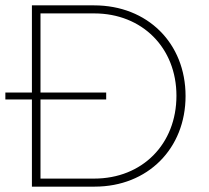

<svg xmlns="http://www.w3.org/2000/svg" viewBox="-20 -696 778 716"><path d="M99 0H333C531 0 672 -142 672 -338C672 -535 530 -676 331 -676H99V-351H0V-325H99ZM131 -30V-325H376V-351H131V-646H331C511 -646 638 -517 638 -339C638 -159 511 -30 331 -30Z"/></svg>

Font: MV Cash Thin
Style: Regular
Weight: 100
Designer: Rodrigo Fuenzalida
Foundry: fragTYPE
Version: Version 1.100;Glyphs 3.1.2 (3151)